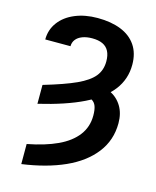

<svg xmlns="http://www.w3.org/2000/svg" viewBox="-136 -829 921 1134"><g transform="rotate(15 324.0 -262.0)"><path d="M105.1 -271.1Q232.3 -308.6 302 -340.7Q371.6 -372.8 402.5 -410.6Q433.4 -448.5 433.4 -502.5Q433.4 -539.9 420.6 -564.6Q407.8 -589.3 382.3 -601.2Q356.7 -613.1 318.4 -613.1Q284.2 -613.1 258.7 -603.4Q233.2 -593.8 219.4 -576Q205.7 -558.2 205.7 -534.8H51.4Q51.4 -594.1 85.5 -640.2Q119.6 -686.3 180.4 -711.8Q241.1 -737.3 318.4 -737.3Q400.9 -737.3 461.1 -713.3Q521.3 -689.4 554 -641.4Q586.7 -593.4 586.7 -522.9Q586.7 -435 534.6 -366.9Q482.4 -298.8 376.1 -246.8Q269.8 -194.8 105.1 -155.7ZM387.9 -363.9Q451.1 -361.3 498.3 -338Q545.5 -314.6 571.4 -271.5Q597.3 -228.4 597.3 -168.6Q597.3 -64.2 535.9 14.6Q474.6 93.4 364.9 142.6Q255.2 191.9 105.1 212.9V90.2Q213.7 69.3 288.2 34.5Q362.7 -0.3 402.3 -52.2Q442 -104.1 442 -173.6Q442 -209.5 434 -231Q426 -252.4 407.6 -262.7Q389.3 -273 356.8 -274.2Z"/></g></svg>

Font: Intratopia Thin
Style: Regular
Weight: 100
Designer: Rasmus Andersson
Foundry: rsms
Version: Version 3.000;Glyphs 3.2.3 (3260)